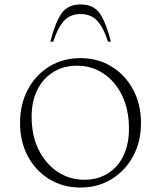

<svg xmlns="http://www.w3.org/2000/svg" viewBox="-20 -832 723 862"><path d="M341 10Q263 10 201.5 -27.5Q140 -65 105 -130.5Q70 -196 70 -280Q70 -364 105 -430Q140 -496 201.5 -533.5Q263 -571 341 -571Q419 -571 480.5 -533.5Q542 -496 577.5 -430Q613 -364 613 -280Q613 -196 577.5 -130.5Q542 -65 480.5 -27.5Q419 10 341 10ZM359 -25Q418 -25 463.5 -53Q509 -81 534 -132.5Q559 -184 559 -254Q559 -340 528 -403.5Q497 -467 444.5 -502Q392 -537 326 -537Q266 -537 220 -509Q174 -481 148 -429.5Q122 -378 122 -308Q122 -222 154 -158.5Q186 -95 239.5 -60Q293 -25 359 -25ZM206 -645Q227 -728 255 -770Q283 -812 342 -812Q401 -812 429 -770Q457 -728 478 -645H465Q448 -696 429.5 -722.5Q411 -749 389.5 -759Q368 -769 342 -769Q316 -769 294.5 -759Q273 -749 254.5 -722.5Q236 -696 219 -645Z"/></svg>

Font: Spectral SC ExtraLight
Style: Regular
Weight: 275
Designer: Jean-Baptiste Levee
Foundry: Production Type
Version: Version 2.001